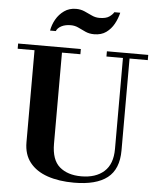

<svg xmlns="http://www.w3.org/2000/svg" viewBox="-64 -1035 901 1101"><g transform="rotate(5 387.0 -484.0)"><path d="M403 13Q316 13 250.5 -9.5Q185 -32 148.5 -78Q112 -124 112 -194V-724H15V-754H376V-724H270V-200Q270 -107 316.5 -67Q363 -27 441.4 -27Q525 -27 573 -70Q621 -113 621 -200V-724H526V-754H764V-724H659V-195Q659 -87 595 -37Q531 13 403 13ZM191 -844Q196.7 -877.8 214.3 -908.9Q232 -940 261 -960.5Q290 -981 329 -981Q356 -981 378.5 -971Q401 -961 422 -951Q443 -941 466 -941Q504 -941 523 -954.5Q542 -968 549 -981H583Q575 -947 558 -916Q541 -885 513.2 -865Q485.4 -845 444 -845Q416 -845 394 -855Q372 -865 351.5 -875Q331 -885 307 -885Q275 -885 253 -873.5Q231 -862 224 -844Z"/></g></svg>

Font: Libre Bodoni
Style: Regular
Weight: 400
Designer: Pablo Impallari, Rodrigo Fuenzalida
Foundry: Impallari Type
Version: Version 2.005;gftools[0.9.23]